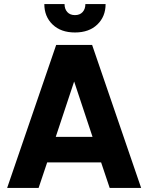

<svg xmlns="http://www.w3.org/2000/svg" viewBox="-20 -920 726 940"><path d="M197 -900H296Q296 -876 309.5 -861Q323 -846 347 -846Q371 -846 384.5 -861Q398 -876 398 -900H497Q497 -839 456.5 -800Q416 -761 347 -761Q278 -761 237.5 -800Q197 -839 197 -900ZM15 0 255 -700H431L671 0H517L475 -125H211L169 0ZM253 -250H433L343 -521Z"/></svg>

Font: Haskoy ExtraBold
Style: Regular
Weight: 800
Designer: Ertekin Erdin
Foundry: Ertekin Erdin
Version: Version 2.000; ttfautohint (v1.8.4.7-5d5b)